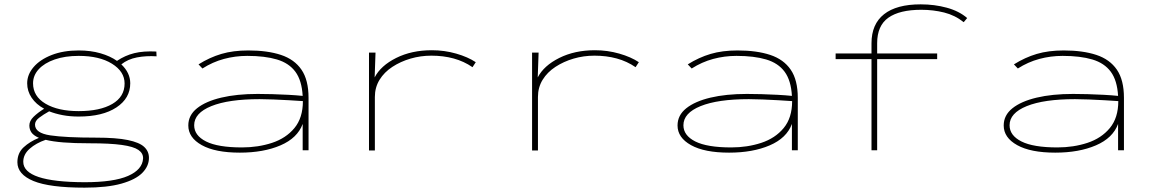

<svg xmlns="http://www.w3.org/2000/svg" viewBox="-20 -691 5290 883"><path d="M342 -155Q302 -155 268 -161.5Q234 -168 206 -179Q179 -164 160 -149.5Q141 -135 141 -118Q141 -79 211 -68.5Q281 -58 422 -58Q515 -58 568 -47Q621 -36 643 -15.5Q665 5 665 35Q665 73 634.5 104Q604 135 538.5 153.5Q473 172 369 172Q208 172 134 141.5Q60 111 60 55Q60 13 88.5 -13.5Q117 -40 159 -57Q134 -68 124.5 -82Q115 -96 115 -114Q115 -135 134.5 -154Q154 -173 183 -191Q146 -211 125.5 -241.5Q105 -272 105 -308Q105 -348 134.5 -382.5Q164 -417 217.5 -438Q271 -459 342 -459Q397 -459 442 -446Q487 -433 518 -411Q555 -436 597.5 -446.5Q640 -457 699 -454L700 -432Q652 -435 610 -427Q568 -419 538 -395Q579 -356 579 -308Q579 -239 515.5 -197Q452 -155 342 -155ZM342 -180Q440 -180 496.5 -213Q553 -246 553 -307Q553 -362 495 -398Q437 -434 342 -434Q279 -434 231.5 -417.5Q184 -401 158 -372.5Q132 -344 132 -308Q132 -248 189.5 -214Q247 -180 342 -180ZM369 147Q503 147 569 118Q635 89 638 38Q639 14 616.5 -1.5Q594 -17 540 -24.5Q486 -32 394 -32Q321 -32 271.5 -36Q222 -40 190 -48Q146 -33 116.5 -7Q87 19 87 53Q87 146 369 147Z M1083 11Q970 11 908 -23.5Q846 -58 846 -114Q846 -161 886 -193Q926 -225 997.5 -242Q1069 -259 1165 -259Q1195 -259 1232 -258Q1269 -257 1306 -255Q1343 -253 1372 -250Q1368 -321 1338.5 -361Q1309 -401 1253.5 -417.5Q1198 -434 1117 -434Q1062 -434 1010 -420Q958 -406 911 -376L893 -395Q944 -427 998 -443Q1052 -459 1122 -459Q1210 -459 1272 -438.5Q1334 -418 1366.5 -370.5Q1399 -323 1399 -241V0H1372V-121Q1348 -56 1270 -22.5Q1192 11 1083 11ZM873 -115Q873 -68 927.5 -40.5Q982 -13 1093 -13Q1167 -13 1231 -34Q1295 -55 1334 -102Q1373 -149 1373 -226Q1346 -228 1310 -230Q1274 -232 1238 -233.5Q1202 -235 1174 -235Q1031 -235 952 -203Q873 -171 873 -115Z M1677 1V-449H1707L1703 -335Q1731 -389 1802 -424.5Q1873 -460 1966 -460Q2024 -460 2078 -444.5Q2132 -429 2168 -405L2153 -382Q2114 -409 2066.5 -422Q2019 -435 1964 -435Q1914 -435 1868 -421.5Q1822 -408 1784.5 -383.5Q1747 -359 1725.5 -324Q1704 -289 1704 -245V1Z M2427 1V-449H2457L2453 -335Q2481 -389 2552 -424.5Q2623 -460 2716 -460Q2774 -460 2828 -444.5Q2882 -429 2918 -405L2903 -382Q2864 -409 2816.5 -422Q2769 -435 2714 -435Q2664 -435 2618 -421.5Q2572 -408 2534.5 -383.5Q2497 -359 2475.5 -324Q2454 -289 2454 -245V1Z M3333 11Q3220 11 3158 -23.5Q3096 -58 3096 -114Q3096 -161 3136 -193Q3176 -225 3247.5 -242Q3319 -259 3415 -259Q3445 -259 3482 -258Q3519 -257 3556 -255Q3593 -253 3622 -250Q3618 -321 3588.5 -361Q3559 -401 3503.5 -417.5Q3448 -434 3367 -434Q3312 -434 3260 -420Q3208 -406 3161 -376L3143 -395Q3194 -427 3248 -443Q3302 -459 3372 -459Q3460 -459 3522 -438.5Q3584 -418 3616.5 -370.5Q3649 -323 3649 -241V0H3622V-121Q3598 -56 3520 -22.5Q3442 11 3333 11ZM3123 -115Q3123 -68 3177.5 -40.5Q3232 -13 3343 -13Q3417 -13 3481 -34Q3545 -55 3584 -102Q3623 -149 3623 -226Q3596 -228 3560 -230Q3524 -232 3488 -233.5Q3452 -235 3424 -235Q3281 -235 3202 -203Q3123 -171 3123 -115Z M3988 0V-419H3823V-445H3988V-492Q3988 -580 4045.5 -625.5Q4103 -671 4214 -671Q4278 -671 4334.5 -655.5Q4391 -640 4428 -608L4412 -589Q4372 -621 4322 -633.5Q4272 -646 4217 -646Q4117 -646 4065.5 -609.5Q4014 -573 4014 -492V-445H4290V-419H4014V0Z M4833 11Q4720 11 4658 -23.5Q4596 -58 4596 -114Q4596 -161 4636 -193Q4676 -225 4747.5 -242Q4819 -259 4915 -259Q4945 -259 4982 -258Q5019 -257 5056 -255Q5093 -253 5122 -250Q5118 -321 5088.5 -361Q5059 -401 5003.5 -417.5Q4948 -434 4867 -434Q4812 -434 4760 -420Q4708 -406 4661 -376L4643 -395Q4694 -427 4748 -443Q4802 -459 4872 -459Q4960 -459 5022 -438.5Q5084 -418 5116.5 -370.5Q5149 -323 5149 -241V0H5122V-121Q5098 -56 5020 -22.5Q4942 11 4833 11ZM4623 -115Q4623 -68 4677.5 -40.5Q4732 -13 4843 -13Q4917 -13 4981 -34Q5045 -55 5084 -102Q5123 -149 5123 -226Q5096 -228 5060 -230Q5024 -232 4988 -233.5Q4952 -235 4924 -235Q4781 -235 4702 -203Q4623 -171 4623 -115Z"/></svg>

Font: Inconsolata ExtraExpanded ExtraLight
Style: Regular
Weight: 200
Width: 8
Monospace: yes
Designer: Raph Levien, Cyreal, Brenton Simpson
Foundry: Raph Levien, Cyreal, Google
Version: Version 3.100; ttfautohint (v1.8.4.7-5d5b)